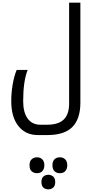

<svg xmlns="http://www.w3.org/2000/svg" viewBox="-20 -780 727 1450"><path d="M266 240Q173 240 119 172Q65 104 65 -16Q65 -78 75.5 -141Q86 -204 106 -252H189Q155 -168 155 -16Q155 69 189 115.5Q223 162 285 162H334Q421 162 461.5 122.5Q502 83 502 3V-760H587V-4Q587 117 527 178.5Q467 240 338 240ZM259 528Q236 528 219.5 514Q203 500 203 468Q203 437 219.5 422.5Q236 408 259 408Q285 408 300 424Q315 440 315 468Q315 495 300.5 511.5Q286 528 259 528ZM432 528Q406 528 391 512.5Q376 497 376 468Q376 439 391 423.5Q406 408 432 408Q458 408 473 424Q488 440 488 468Q488 495 473.5 511.5Q459 528 432 528ZM345 650Q323 650 308 637Q293 624 293 595Q293 566 308 553Q323 540 345 540Q366 540 381.5 553Q397 566 397 595Q397 624 381.5 637Q366 650 345 650Z"/></svg>

Font: Noto Kufi Arabic
Style: Regular
Weight: 400
Designer: Monotype Design Team, David Williams, Khaled Hosny
Foundry: Google LLC
Version: Version 2.109; ttfautohint (v1.8.4.7-5d5b)